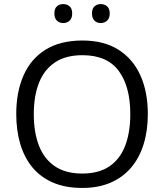

<svg xmlns="http://www.w3.org/2000/svg" viewBox="-20 -927 818 957"><path d="M716.8 -357.9Q716.8 -275.4 695.8 -207.8Q674.8 -140.1 633.5 -91.6Q592.3 -43 531.2 -16.6Q470.2 9.8 389.6 9.8Q306.6 9.8 244.9 -16.6Q183.1 -43 142.3 -91.8Q101.6 -140.6 81.3 -208.5Q61 -276.4 61 -358.9Q61 -468.3 97.2 -550.8Q133.3 -633.3 206.8 -679.2Q280.3 -725.1 391.1 -725.1Q497.1 -725.1 569.6 -679.7Q642.1 -634.3 679.4 -552Q716.8 -469.7 716.8 -357.9ZM148.4 -357.9Q148.4 -267.1 174.3 -200.7Q200.2 -134.3 253.7 -98.1Q307.1 -62 389.6 -62Q472.7 -62 525.6 -98.1Q578.6 -134.3 604 -200.7Q629.4 -267.1 629.4 -357.9Q629.4 -496.1 571.5 -574Q513.7 -651.9 391.1 -651.9Q308.1 -651.9 254.4 -616.2Q200.7 -580.6 174.6 -514.9Q148.4 -449.2 148.4 -357.9ZM251 -859.9Q251 -884.3 263.7 -895.5Q276.4 -906.7 294.9 -906.7Q314 -906.7 326.9 -895.5Q339.8 -884.3 339.8 -859.9Q339.8 -835.9 326.9 -824Q314 -812 294.9 -812Q276.4 -812 263.7 -824Q251 -835.9 251 -859.9ZM438.5 -859.9Q438.5 -884.3 451.2 -895.5Q463.9 -906.7 481.9 -906.7Q500.5 -906.7 513.7 -895.5Q526.9 -884.3 526.9 -859.9Q526.9 -835.9 513.7 -824Q500.5 -812 481.9 -812Q463.9 -812 451.2 -824Q438.5 -835.9 438.5 -859.9Z"/></svg>

Font: Wonky
Style: Regular
Weight: 400
Designer: Monotype Design Team
Foundry: Monotype Imaging Inc.
Version: Version 3.000